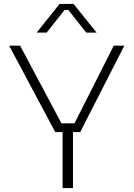

<svg xmlns="http://www.w3.org/2000/svg" viewBox="-20 -964 687 984"><path d="M219.2 -796.9H168L285.2 -943.8H356.9L475.1 -796.9H421.9L330.1 -913.1H311ZM354 0H300.8V-287.1H263.2L26.9 -730H83L294.9 -332H361.8L563 -730H617.2L391.1 -287.1H354Z"/></svg>

Font: Sora ExtraLight
Style: Regular
Weight: 200
Designer: Jonathan Barnbrook, Julián Moncada
Foundry: Barnbrook Fonts
Version: Version 2.000